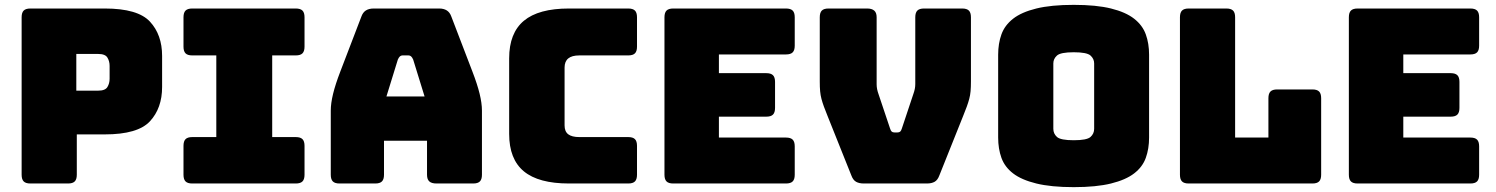

<svg xmlns="http://www.w3.org/2000/svg" viewBox="-20 -755 6155 790"><path d="M260 0H105Q86 0 77.5 -8.5Q69 -17 69 -36V-684Q69 -703 77.5 -711.5Q86 -720 105 -720H411Q547 -720 597 -666Q647 -612 647 -525V-397Q647 -310 597 -256Q547 -202 411 -202H296V-36Q296 -17 287.5 -8.5Q279 0 260 0ZM294 -533V-382H384Q413 -382 422 -397Q431 -412 431 -431V-484Q431 -503 422 -518Q413 -533 384 -533Z M771 0Q752 0 743.5 -8.5Q735 -17 735 -36V-155Q735 -174 743.5 -182.5Q752 -191 771 -191H870V-527H771Q752 -527 743.5 -535.5Q735 -544 735 -563V-684Q735 -703 743.5 -711.5Q752 -720 771 -720H1197Q1216 -720 1224.5 -711.5Q1233 -703 1233 -684V-563Q1233 -544 1224.5 -535.5Q1216 -527 1197 -527H1100V-191H1197Q1216 -191 1224.5 -182.5Q1233 -174 1233 -155V-36Q1233 -17 1224.5 -8.5Q1216 0 1197 0Z M1617 -510 1570 -358H1727L1680 -510Q1676 -519 1671.5 -523Q1667 -527 1661 -527H1636Q1630 -527 1625.5 -523Q1621 -519 1617 -510ZM1560 -36Q1560 -17 1551.5 -8.5Q1543 0 1524 0H1377Q1358 0 1349.5 -8.5Q1341 -17 1341 -36V-300Q1341 -330 1350.5 -369Q1360 -408 1380 -460L1467 -687Q1473 -704 1485.5 -712Q1498 -720 1518 -720H1787Q1806 -720 1818.5 -712Q1831 -704 1837 -687L1924 -460Q1944 -408 1953.5 -369Q1963 -330 1963 -300V-36Q1963 -17 1954.5 -8.5Q1946 0 1927 0H1776Q1756 0 1746.5 -8.5Q1737 -17 1737 -36V-176H1560Z M2565 0H2321Q2196 0 2135.5 -50Q2075 -100 2075 -204V-515Q2075 -619 2135.5 -669.5Q2196 -720 2321 -720H2565Q2584 -720 2592.5 -711.5Q2601 -703 2601 -684V-563Q2601 -544 2592.5 -535.5Q2584 -527 2565 -527H2364Q2333 -527 2318 -514.5Q2303 -502 2303 -477V-239Q2303 -214 2318 -202.5Q2333 -191 2364 -191H2565Q2584 -191 2592.5 -182.5Q2601 -174 2601 -155V-36Q2601 -17 2592.5 -8.5Q2584 0 2565 0Z M3214 0H2750Q2731 0 2722.5 -8.5Q2714 -17 2714 -36V-684Q2714 -703 2722.5 -711.5Q2731 -720 2750 -720H3214Q3233 -720 3241.5 -711.5Q3250 -703 3250 -684V-567Q3250 -548 3241.5 -539.5Q3233 -531 3214 -531H2938V-454H3133Q3152 -454 3160.5 -445.5Q3169 -437 3169 -418V-311Q3169 -292 3160.5 -283.5Q3152 -275 3133 -275H2938V-189H3214Q3233 -189 3241.5 -180.5Q3250 -172 3250 -153V-36Q3250 -17 3241.5 -8.5Q3233 0 3214 0Z M3794 0H3534Q3515 0 3502.5 -7Q3490 -14 3483 -33L3385 -278Q3376 -300 3370 -316.5Q3364 -333 3360 -348Q3356 -363 3354.5 -379.5Q3353 -396 3353 -420V-684Q3353 -703 3361.5 -711.5Q3370 -720 3389 -720H3548Q3567 -720 3577 -711.5Q3587 -703 3587 -684V-408Q3587 -398 3589 -388Q3591 -378 3595 -367L3642 -227Q3645 -217 3649 -213.5Q3653 -210 3661 -210H3672Q3680 -210 3684 -213.5Q3688 -217 3691 -227L3738 -368Q3742 -379 3744 -389Q3746 -399 3746 -409V-684Q3746 -703 3754.5 -711.5Q3763 -720 3782 -720H3939Q3958 -720 3966.5 -711.5Q3975 -703 3975 -684V-420Q3975 -396 3973.5 -379.5Q3972 -363 3968 -348Q3964 -333 3958 -316.5Q3952 -300 3943 -278L3845 -33Q3838 -14 3825.5 -7Q3813 0 3794 0Z M4708 -189Q4708 -143 4694.5 -105.5Q4681 -68 4646.5 -41.5Q4612 -15 4551.5 0Q4491 15 4398 15Q4305 15 4244 0Q4183 -15 4148.5 -41.5Q4114 -68 4100.5 -105.5Q4087 -143 4087 -189V-530Q4087 -576 4100.5 -613.5Q4114 -651 4148.5 -678Q4183 -705 4244 -720Q4305 -735 4398 -735Q4491 -735 4551.5 -720Q4612 -705 4646.5 -678Q4681 -651 4694.5 -613.5Q4708 -576 4708 -530ZM4314 -225Q4314 -205 4329 -191.5Q4344 -178 4398 -178Q4452 -178 4467 -191.5Q4482 -205 4482 -225V-494Q4482 -513 4467 -526.5Q4452 -540 4398 -540Q4344 -540 4329 -526.5Q4314 -513 4314 -494Z M5380 0H4871Q4852 0 4843.5 -8.5Q4835 -17 4835 -36V-684Q4835 -703 4843.5 -711.5Q4852 -720 4871 -720H5026Q5045 -720 5053.5 -711.5Q5062 -703 5062 -684V-189H5199V-351Q5199 -370 5207.5 -378.5Q5216 -387 5235 -387H5380Q5399 -387 5407.5 -378.5Q5416 -370 5416 -351V-36Q5416 -17 5407.5 -8.5Q5399 0 5380 0Z M6030 0H5566Q5547 0 5538.5 -8.5Q5530 -17 5530 -36V-684Q5530 -703 5538.5 -711.5Q5547 -720 5566 -720H6030Q6049 -720 6057.5 -711.5Q6066 -703 6066 -684V-567Q6066 -548 6057.5 -539.5Q6049 -531 6030 -531H5754V-454H5949Q5968 -454 5976.5 -445.5Q5985 -437 5985 -418V-311Q5985 -292 5976.5 -283.5Q5968 -275 5949 -275H5754V-189H6030Q6049 -189 6057.5 -180.5Q6066 -172 6066 -153V-36Q6066 -17 6057.5 -8.5Q6049 0 6030 0Z"/></svg>

Font: Bungee
Style: Regular
Weight: 400
Designer: David Jonathan Ross
Foundry: David Jonathan Ross
Version: Version 1.001;PS 1.0;hotconv 1.0.72;makeotf.lib2.5.5900